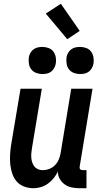

<svg xmlns="http://www.w3.org/2000/svg" viewBox="-20 -991 540 1019"><path d="M439 8H403Q382 8 361.5 4Q341 0 324.5 -11.5Q308 -23 297.5 -41Q287 -59 287 -80Q278 -62 265 -45.5Q252 -29 234.5 -16.5Q217 -4 197 2Q177 8 158 8Q132 8 108 -1Q84 -10 68.5 -28Q53 -46 45 -70Q37 -94 34.5 -119Q32 -144 33.5 -170Q35 -196 39 -222L89 -520H202L150 -207Q148 -194 146.5 -180.5Q145 -167 146 -154Q147 -141 151 -129Q155 -117 162.5 -107.5Q170 -98 181.5 -93Q193 -88 206 -88Q224 -88 241.5 -94.5Q259 -101 272 -114.5Q285 -128 292 -145Q299 -162 302 -180L358 -520H471L403 -108Q402 -104 402.5 -100Q403 -96 405.5 -93Q408 -90 411.5 -89Q415 -88 419 -88H439ZM405 -598Q388 -598 372 -604Q356 -610 346 -623Q336 -636 333.5 -653Q331 -670 333 -687Q335 -699 341.5 -710.5Q348 -722 358.5 -729.5Q369 -737 381 -739.5Q393 -742 405 -742Q422 -742 438 -736Q454 -730 463.5 -717Q473 -704 476 -687Q479 -670 476 -653Q474 -641 467.5 -629.5Q461 -618 451 -610.5Q441 -603 429 -600.5Q417 -598 405 -598ZM205 -598Q188 -598 172 -604Q156 -610 146 -623Q136 -636 133.5 -653Q131 -670 133 -687Q135 -699 141.5 -710.5Q148 -722 158.5 -729.5Q169 -737 181 -739.5Q193 -742 205 -742Q222 -742 238 -736Q254 -730 263.5 -717Q273 -704 276 -687Q279 -670 276 -653Q274 -641 267.5 -629.5Q261 -618 251 -610.5Q241 -603 229 -600.5Q217 -598 205 -598ZM337 -783 223 -919 303 -971 403 -827Z"/></svg>

Font: Iosevka
Style: Bold Italic
Weight: 700
Italic angle: -9°
Monospace: yes
Designer: Belleve Invis
Foundry: Belleve Invis
Version: Version 32.5.0; ttfautohint (v1.8.4)